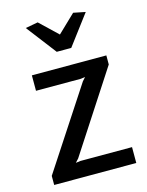

<svg xmlns="http://www.w3.org/2000/svg" viewBox="-114 -819 682 889"><g transform="rotate(-15 227.5 -374.0)"><path d="M324.5 -747.5 382 -736 274 -592.5H204.5L94.5 -736L154.5 -747L239.5 -666ZM33.5 0V-43.5L286 -429L301 -446L280 -443H65V-517H422V-473.5L172.5 -90L157 -73L179.5 -76H427V0Z"/></g></svg>

Font: Expletus Sans Medium
Style: Regular
Weight: 500
Version: Version 7.500